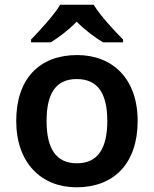

<svg xmlns="http://www.w3.org/2000/svg" viewBox="-20 -786 654 816"><path d="M378 -766H236C209 -721 149 -656 112 -618V-606H196C231 -628 271 -658 306 -694C341 -658 383 -627 418 -606H503V-618C466 -655 405 -721 378 -766ZM565 -272C565 -452 458 -552 308 -552C148 -552 49 -452 49 -272C49 -92 157 10 305 10C465 10 565 -92 565 -272ZM178 -272C178 -387 216 -450 306 -450C397 -450 436 -387 436 -272C436 -157 397 -92 307 -92C216 -92 178 -157 178 -272Z"/></svg>

Font: Noto Sans Bengali SemiBold
Style: Regular
Weight: 600
Designer: Jelle Bosma - Monotype Design Team
Foundry: Monotype Imaging Inc.
Version: Version 2.003